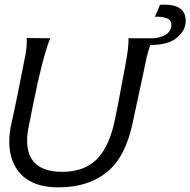

<svg xmlns="http://www.w3.org/2000/svg" viewBox="-20 -791 821 828"><path d="M776 -730Q781 -715 781 -702Q781 -658 740 -626Q703 -597 628 -597Q617 -564 612 -542Q606 -514 597.5 -472.5Q589 -431 575 -368Q561 -305 551 -256Q521 -121 453 -59Q368 17 233 17Q99 17 48 -69Q20 -115 20 -181Q20 -218 29 -258Q49 -344 90 -556Q97 -598 95 -627L197 -626Q176 -580 144 -441Q137 -409 123.5 -344Q110 -279 104 -246Q97 -215 97 -185Q97 -50 249 -50Q340 -50 394 -101Q443 -147 469 -246Q480 -288 520 -507Q536 -588 534 -626H639Q662 -626 688 -638Q719 -653 719 -684Q719 -700 709 -707Q691 -720 648 -719L670 -770Q675 -771 689 -771Q759 -771 776 -730Z"/></svg>

Font: GFS Neohellenic Rg
Style: Italic
Weight: 400
Italic angle: -12°
Designer: Takis Katsoulidis and George D. Matthiopoulos
Foundry: Takis Katsoulidis and George D. Matthiopoulos
Version: Version 1.0